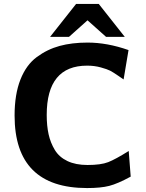

<svg xmlns="http://www.w3.org/2000/svg" viewBox="-20 -932 743 974"><path d="M234 -745 366 -912H481L613 -745H518L424 -829L330 -745ZM54 -346Q54 -453 83.5 -528Q113 -603 166.5 -642.5Q220 -682 282.5 -699Q345 -716 424 -716Q524 -716 632 -678L607 -529Q604 -531 578.5 -548.5Q553 -566 538.5 -573.5Q524 -581 491.5 -590Q459 -599 422 -599Q217 -599 217 -349Q217 -294 226.5 -251Q236 -208 258 -171.5Q280 -135 322 -115Q364 -95 424 -95Q492 -95 529 -109.5Q566 -124 633 -166L643 -36Q577 0 534 11Q491 22 422 22Q54 22 54 -346Z"/></svg>

Font: Coval
Style: Black
Weight: 1000
Foundry: Context Ltd
Version: Version 001.000